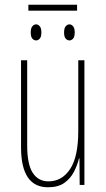

<svg xmlns="http://www.w3.org/2000/svg" viewBox="-20 -782 448 812"><path d="M306 -762V-737H100V-762ZM133 -679Q141 -679 148 -671Q155 -663 155 -645Q155 -626 148 -618.5Q141 -611 133 -611Q124 -611 117 -618.5Q110 -626 110 -645Q110 -663 117 -671Q124 -679 133 -679ZM274 -679Q282 -679 289 -671Q296 -663 296 -645Q296 -626 289 -618.5Q282 -611 274 -611Q265 -611 258 -618.5Q251 -626 251 -645Q251 -663 258 -671Q265 -679 274 -679ZM337 -527V0H317L316 -112H314Q307 -83 292.5 -55Q278 -27 252 -8.5Q226 10 183 10Q69 10 69 -159V-527H95V-167Q95 -87 118.5 -51Q142 -15 185 -15Q242 -15 276.5 -67Q311 -119 311 -228V-527Z"/></svg>

Font: Noto Sans ExtraCondensed Thin
Style: Regular
Weight: 100
Width: 2
Designer: Monotype Design Team
Foundry: Monotype Imaging Inc.
Version: Version 2.013; ttfautohint (v1.8.4.7-5d5b)